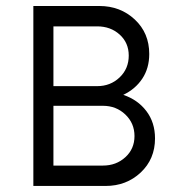

<svg xmlns="http://www.w3.org/2000/svg" viewBox="-20 -615 587 635"><path d="M387.7 -301.3Q435.5 -285.2 464.1 -247.6Q492.7 -210 492.7 -157.2Q492.7 -88.9 445.3 -44.4Q397.9 0 329.1 0H90.3V-595.2H308.6Q377.9 -595.2 425.8 -550.5Q473.6 -505.9 473.6 -436.5Q473.6 -389.6 450.7 -355Q427.7 -320.3 387.7 -301.3ZM405.8 -431.2Q405.8 -473.6 375.7 -500.7Q345.7 -527.8 301.3 -527.8H156.7V-330.1H301.3Q345.2 -330.1 375.5 -358.9Q405.8 -387.7 405.8 -431.2ZM320.3 -67.4Q364.3 -67.4 394.5 -95Q424.8 -122.6 424.8 -165Q424.8 -207.5 394.5 -236.3Q364.3 -265.1 320.3 -265.1H156.7V-67.4Z"/></svg>

Font: Now
Style: Regular
Weight: 400
Designer: Alfredo Marco Pradil
Foundry: Alfredo Marco Pradil
Version: Version 1.200;hotconv 1.0.109;makeotfexe 2.5.65596